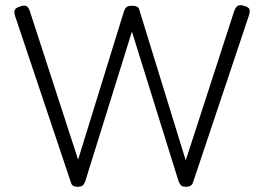

<svg xmlns="http://www.w3.org/2000/svg" viewBox="-20 -709 1011 735"><path d="M278 6Q269 6 263.5 4Q258 2 255 -2.5Q252 -7 250 -15L38 -647Q33 -662 36.5 -670.5Q40 -679 56 -684Q67 -688 74 -687.5Q81 -687 86 -682Q91 -677 94 -667L279 -98L454 -664Q457 -673 460.5 -678Q464 -683 470 -685Q476 -687 484 -687Q494 -687 500 -685Q506 -683 509.5 -679.5Q513 -676 514 -669L691 -95L876 -665Q880 -677 885 -682.5Q890 -688 898 -689Q906 -690 917 -686Q927 -683 931.5 -678.5Q936 -674 936 -666.5Q936 -659 932 -647L720 -14Q718 -7 714.5 -2.5Q711 2 705.5 4Q700 6 692 6Q684 6 678.5 4Q673 2 669.5 -3.5Q666 -9 663 -17L485 -588L307 -17Q304 -9 300.5 -3.5Q297 2 291.5 4Q286 6 278 6Z"/></svg>

Font: Fredoka Light Light
Style: Regular
Weight: 300
Version: Version 2.001